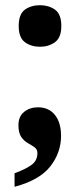

<svg xmlns="http://www.w3.org/2000/svg" viewBox="-20 -565 316 739"><path d="M134 -385Q100 -385 76 -402.5Q52 -420 52 -465Q52 -511 76 -528Q100 -545 134 -545Q167 -545 191.5 -528Q216 -511 216 -465Q216 -420 191.5 -402.5Q167 -385 134 -385ZM36 102Q79 86 101.5 69.5Q124 53 124 24Q124 10 113 2Q102 -6 87.5 -14Q73 -22 62 -37.5Q51 -53 51 -83Q51 -117 73 -134.5Q95 -152 126 -152Q168 -152 191.5 -122.5Q215 -93 215 -42Q215 22 174 75Q133 128 36 154Z"/></svg>

Font: Noto Serif
Style: Bold
Weight: 700
Designer: Monotype Design Team
Foundry: Monotype Imaging Inc.
Version: Version 2.014